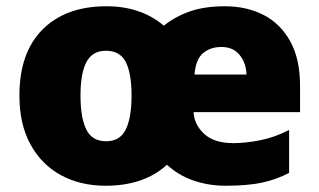

<svg xmlns="http://www.w3.org/2000/svg" viewBox="-20 -583 1020 613"><path d="M698 -563Q768 -563 822 -535Q876 -507 907 -450.5Q938 -394 938 -309V-225H598Q600 -185 632 -155.5Q664 -126 725 -126Q763 -126 809.5 -135Q856 -144 903 -168V-31Q863 -10 817 0Q771 10 700 10Q646 10 598 -6.5Q550 -23 513 -57Q440 10 317 10Q237 10 175 -23.5Q113 -57 77.5 -121.5Q42 -186 42 -278Q42 -415 116 -489Q190 -563 320 -563Q430 -563 503 -501Q539 -530 586 -546.5Q633 -563 698 -563ZM687 -433Q652 -433 628.5 -413.5Q605 -394 601 -345H767Q766 -381 745.5 -407Q725 -433 687 -433ZM318 -421Q275 -421 256 -385Q237 -349 237 -278Q237 -207 255.5 -169.5Q274 -132 319 -132Q363 -132 381.5 -169.5Q400 -207 400 -278Q400 -349 381.5 -385Q363 -421 318 -421Z"/></svg>

Font: Noto Kufi Arabic Black
Style: Regular
Weight: 900
Designer: Monotype Design Team, David Williams, Khaled Hosny
Foundry: Google LLC
Version: Version 2.109; ttfautohint (v1.8.4.7-5d5b)